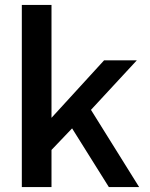

<svg xmlns="http://www.w3.org/2000/svg" viewBox="-20 -763 612 783"><path d="M69 0V-743H190V-282.5L404.5 -517H538L351 -315L547.5 0H424L274 -239.5L190 -151.5V0Z"/></svg>

Font: Public Sans Thin SemiBold
Style: Regular
Weight: 600
Version: Version 2.001